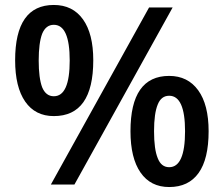

<svg xmlns="http://www.w3.org/2000/svg" viewBox="-20 -744 902 774"><path d="M197 -724Q41 -724 41 -501Q41 -393 81.5 -334.5Q122 -276 197 -276Q356 -276 356 -501Q356 -608 314.5 -666Q273 -724 197 -724ZM185 0H280L676 -714H581ZM150 -608Q165 -644 197 -644Q261 -644 261 -500Q261 -356 197 -356Q165 -356 150 -392Q136 -429 136 -500Q136 -571 150 -608ZM662 -438Q506 -438 506 -215Q506 -107 546.5 -48.5Q587 10 662 10Q740 10 780.5 -46.5Q821 -103 821 -215Q821 -322 779 -380Q737 -438 662 -438ZM616 -323Q630 -358 662 -358Q726 -358 726 -215Q726 -70 662 -70Q630 -70 616 -106Q601 -142 601 -215Q601 -287 616 -323Z"/></svg>

Font: OpenSansMMV
Style: Semibold
Weight: 600
Designer: Steve Matteson
Foundry: Ascender Corporation
Version: Version 6.000